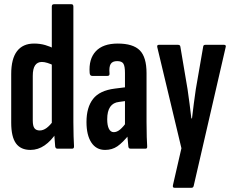

<svg xmlns="http://www.w3.org/2000/svg" viewBox="-20 -703 1102 908"><path d="M124 6Q78 6 55.5 -25Q33 -56 33 -123V-353Q33 -425 60.5 -461Q88 -497 141 -497Q169 -497 193.5 -490Q218 -483 237 -472V-392Q201 -410 178 -410Q157 -410 146 -394Q135 -378 135 -344V-133Q135 -107 143 -96.5Q151 -86 168 -86Q184 -86 200 -97.5Q216 -109 234 -134L246 -74Q222 -37 191 -15.5Q160 6 124 6ZM251 0Q243 0 241 -10Q239 -28 237.5 -55Q236 -82 235 -98L225 -113V-672Q225 -683 235 -683H318Q327 -683 327 -672V-125Q327 -87 328 -59Q329 -31 330 -13Q331 0 322 0Z M597 0Q588 0 587 -10Q585 -27 583 -52.5Q581 -78 580 -98L571 -110V-358Q571 -390 563.5 -402Q556 -414 534 -414Q512 -414 503.5 -400.5Q495 -387 498 -355Q499 -344 488 -344H416Q405 -344 404 -358Q399 -424 433 -460.5Q467 -497 537 -497Q609 -497 641 -465Q673 -433 673 -357V-125Q673 -82 674 -55Q675 -28 676 -12Q677 0 669 0ZM477 6Q435 6 412 -29Q389 -64 389 -126Q389 -195 420 -235Q451 -275 523 -284L579 -291V-226L543 -221Q515 -218 501 -197.5Q487 -177 487 -139Q487 -110 495 -94Q503 -78 518 -78Q533 -78 548 -90.5Q563 -103 585 -133L593 -69Q560 -28 535 -11Q510 6 477 6Z M805 185Q795 185 798 172L838 -2L724 -479Q721 -491 731 -491H822Q832 -491 833 -482L867 -281Q872 -249 876.5 -212Q881 -175 885 -143H888Q892 -175 896.5 -212.5Q901 -250 906 -281L941 -483Q942 -491 951 -491H1040Q1045 -491 1047 -488Q1049 -485 1047 -479L896 176Q894 185 886 185Z"/></svg>

Font: Sofia Sans Extra Condensed
Style: Bold
Weight: 700
Designer: Botio Nikoltchev, Ani Petrova
Foundry: lettersoup
Version: Version 4.101